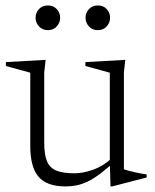

<svg xmlns="http://www.w3.org/2000/svg" viewBox="-20 -658 554 688"><path d="M138.5 -146.5Q138.5 -104.5 148.2 -80.5Q158 -56.5 181.8 -46.8Q205.5 -37 247 -37Q277 -37 312.8 -49.5Q348.5 -62 379 -89.5L391.5 -79.5Q361 -52 337.2 -34.2Q313.5 -16.5 293.2 -7Q273 2.5 254.2 6.2Q235.5 10 215 10Q147.5 10 118 -24.8Q88.5 -59.5 88.5 -134.5V-397.5L1 -421.5V-435.5L143.5 -443.5L138.5 -398ZM376 10 373.5 -75.5V-397.5L286 -421.5V-435.5L429 -443.5L424 -398V-51.5Q428.5 -49.5 438.5 -46.8Q448.5 -44 461.2 -41.2Q474 -38.5 485.8 -36.2Q497.5 -34 505.5 -33V-22L382 10ZM151.5 -550Q131.5 -550 119.5 -563.5Q107.5 -577 107.5 -594.5Q107.5 -612 119.5 -625.2Q131.5 -638.5 151.5 -638.5Q171.5 -638.5 183.5 -625.2Q195.5 -612 195.5 -594.5Q195.5 -577 183.5 -563.5Q171.5 -550 151.5 -550ZM330.5 -550Q310.5 -550 298.5 -563.5Q286.5 -577 286.5 -594.5Q286.5 -612 298.5 -625.2Q310.5 -638.5 330.5 -638.5Q350.5 -638.5 362.5 -625.2Q374.5 -612 374.5 -594.5Q374.5 -577 362.5 -563.5Q350.5 -550 330.5 -550Z"/></svg>

Font: Newsreader 24pt Light
Style: Regular
Weight: 300
Designer: Hugues Gentile
Foundry: Production Type
Version: Version 1.003